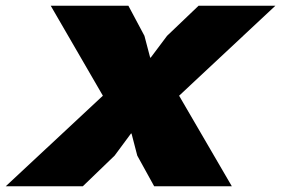

<svg xmlns="http://www.w3.org/2000/svg" viewBox="-73 -650 981 670"><path d="M736 0H465L406 -107L386 -184H384L327 -107L216 0H-53L286 -316L104 -630H375L431 -525L451 -449H453L510 -525L620 -630H888L552 -316Z"/></svg>

Font: TypoPRO Sinkin Sans
Style: 900 X Black Italic
Weight: 950
Italic angle: -112°
Designer: Keith Bates
Foundry: K-Type
Version: Sinkin Sans (version 1.0)  by Keith Bates   •   © 2014   www